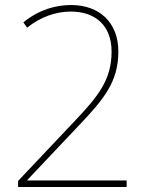

<svg xmlns="http://www.w3.org/2000/svg" viewBox="-20 -744 591 764"><path d="M52 -24V0H484V-26H88V-27L296 -247C393 -349 451 -419 451 -539C451 -652 378 -724 263 -724C201 -724 134 -705 73 -655L88 -634C141 -677 204 -698 261 -698C363 -698 424 -639 424 -539C424 -428 373 -363 276 -261Z"/></svg>

Font: Noto Sans Devanagari UI Thin
Style: Regular
Weight: 100
Designer: Jelle Bosma - Monotype Design Team
Foundry: Monotype Imaging Inc.
Version: Version 2.004